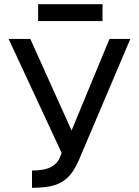

<svg xmlns="http://www.w3.org/2000/svg" viewBox="-20 -885 660 912"><path d="M132 -75Q191 -75 222 -91.5Q253 -108 264 -137L273 -158L21 -700H124L320 -265L500 -700H599L360 -137Q343 -96 324 -68.5Q305 -41 279 -24Q253 -7 217.5 0Q182 7 132 7ZM161 -865H467V-785H161Z"/></svg>

Font: Golos UI VF
Style: Regular
Weight: 400
Designer: A.Korolkova, Vitaly Kuzmin
Foundry: ParaType Ltd
Version: Version 2.000